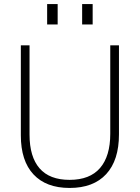

<svg xmlns="http://www.w3.org/2000/svg" viewBox="-20 -921 691 949"><path d="M83 -252V-697H126V-256Q126 -146 175.5 -89Q225 -32 324 -32Q424 -32 474.5 -90.5Q525 -149 525 -260V-697H568V-257Q568 -129 505 -60.5Q442 8 324 8Q208 8 145.5 -59Q83 -126 83 -252ZM386 -901H438V-800H386ZM213 -901H265V-800H213Z"/></svg>

Font: Hanken Grotesk ExtraLight
Style: Regular
Weight: 200
Designer: Alfredo Marco Pradil
Foundry: Hanken Design Co.
Version: Version 3.014